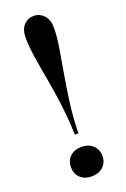

<svg xmlns="http://www.w3.org/2000/svg" viewBox="-153 -832 587 895"><g transform="rotate(-20 140.0 -384.0)"><path d="M140 -782Q168 -782 189 -760.5Q210 -739 210 -698Q210 -656 201 -601Q192 -546 180.5 -480.5Q169 -415 159.5 -343Q150 -271 149 -196H131Q129 -271 120 -343Q111 -415 99 -480.5Q87 -546 78.5 -601Q70 -656 70 -698Q70 -739 90 -760.5Q110 -782 140 -782ZM140 -132Q174 -132 196 -112Q218 -92 218 -59Q218 -26 196 -6Q174 14 140 14Q105 14 83.5 -6Q62 -26 62 -59Q62 -92 83.5 -112Q105 -132 140 -132Z"/></g></svg>

Font: Playfair Display SemiBold
Style: Regular
Weight: 600
Designer: Claus Eggers Sørensen
Foundry: Claus Eggers Sørensen
Version: Version 1.203